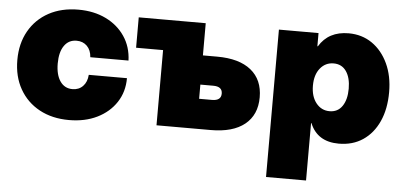

<svg xmlns="http://www.w3.org/2000/svg" viewBox="-50 -628 1960 934"><g transform="rotate(5 930.0 -161.5)"><path d="M297.9 11.7Q215.3 11.7 153.3 -22Q91.3 -55.7 56.9 -116.5Q22.5 -177.2 22.5 -257.8Q22.5 -338.4 56.9 -399.2Q91.3 -460 153.3 -493.7Q215.3 -527.3 297.9 -527.3Q373.5 -527.3 432.1 -498.8Q490.7 -470.2 524.9 -419.4Q559.1 -368.7 561.5 -301.8H375Q372.6 -336.4 352.8 -356.2Q333 -376 301.8 -376Q263.2 -376 241.5 -344.7Q219.7 -313.5 219.7 -257.8Q219.7 -202.6 241.5 -171.1Q263.2 -139.6 301.8 -139.6Q333 -139.6 352.8 -160.2Q372.6 -180.7 375 -215.8H561.5Q561.5 -148.9 527.8 -97.7Q494.1 -46.4 434.8 -17.3Q375.5 11.7 297.9 11.7Z M592.8 -367.2V-515.6H919.9V-358.4H989.3Q1097.2 -358.4 1155 -311.8Q1212.9 -265.1 1212.9 -179.2Q1212.9 -93.3 1155 -46.6Q1097.2 0 989.3 0H724.6V-367.2ZM919.9 -215.8V-146.5H982.9Q1027.3 -146.5 1027.3 -181.2Q1027.3 -215.8 982.9 -215.8Z M1277.3 204.1V-515.6H1470.7V-451.2H1473.1Q1519 -527.3 1617.2 -527.3Q1682.1 -527.3 1731.7 -493.2Q1781.2 -459 1809.6 -398.4Q1837.9 -337.9 1837.9 -258.8Q1837.9 -176.8 1810.3 -116Q1782.7 -55.2 1732.9 -21.7Q1683.1 11.7 1615.2 11.7Q1510.7 11.7 1474.6 -76.2H1472.7V204.1ZM1557.1 -141.6Q1597.2 -141.6 1618.9 -173.6Q1640.6 -205.6 1640.6 -258.8Q1640.6 -312 1618.9 -343.5Q1597.2 -375 1557.1 -375Q1517.1 -375 1491.5 -343.5Q1465.8 -312 1465.8 -258.8Q1465.8 -205.6 1491.5 -173.6Q1517.1 -141.6 1557.1 -141.6Z"/></g></svg>

Font: Inter Display Black
Style: Regular
Weight: 900
Designer: Rasmus Andersson
Foundry: rsms
Version: Version 4.000;git-a52131595